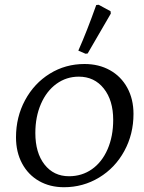

<svg xmlns="http://www.w3.org/2000/svg" viewBox="-20 -775 604 804"><path d="M47 -200Q47 -285 85 -355.5Q123 -426 188.5 -466.5Q254 -507 334 -507Q394 -507 440.5 -481Q487 -455 513 -407.5Q539 -360 539 -298Q539 -213 500.5 -142.5Q462 -72 395 -31.5Q328 9 248 9Q189 9 143.5 -17Q98 -43 72.5 -90.5Q47 -138 47 -200ZM454 -273Q454 -355 414.5 -404.5Q375 -454 310 -454Q258 -454 216.5 -424Q175 -394 151.5 -340Q128 -286 128 -218Q128 -135 166.5 -86Q205 -37 269 -37Q323 -37 365 -66.5Q407 -96 430.5 -150Q454 -204 454 -273ZM347 -551 338 -550 308 -563Q344 -644 383 -754L393 -755L443 -728L444 -718Z"/></svg>

Font: Alegreya SC
Style: Italic
Weight: 400
Italic angle: -7°
Designer: Juan Pablo del Peral
Foundry: Huerta Tipografica
Version: Version 2.007; ttfautohint (v1.6)